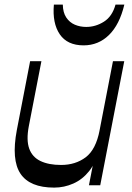

<svg xmlns="http://www.w3.org/2000/svg" viewBox="-20 -822 584 852"><path d="M220.4 10.5Q112.4 10.5 71 -51Q29.7 -112.6 54.7 -244.9L113.7 -550.5H163.8L107.8 -261.8Q96.1 -200.3 109.7 -162.5Q123.3 -124.8 159.7 -107.4Q196 -90 251.1 -90Q314.9 -90 360.3 -124.1Q405.6 -158.3 422.1 -244.1L416.9 -160.4Q406 -101 376.1 -63.3Q346.1 -25.6 305.5 -7.6Q264.8 10.5 220.4 10.5ZM374.7 0 481.3 -550.5H531.4L424.8 0ZM351.1 -620.7Q278.6 -620.7 245.2 -669.9Q211.8 -719.2 219.1 -801.6H258.7Q259.3 -766.5 274 -744.4Q288.7 -722.4 312.1 -712.4Q335.5 -702.5 362.5 -702.5Q404.3 -702.5 441.2 -725.8Q478.1 -749 492.6 -801.6H531.8Q510.5 -712.4 463.4 -666.5Q416.4 -620.7 351.1 -620.7Z"/></svg>

Font: Savate ExtraLight
Style: Italic
Weight: 200
Italic angle: -11°
Designer: Max Esnée
Foundry: Plomb Type
Version: Version 2.000